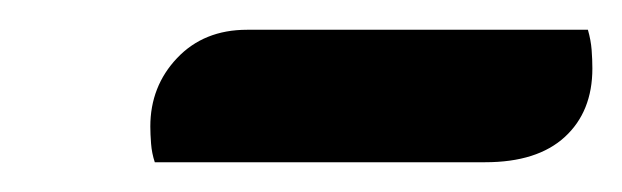

<svg xmlns="http://www.w3.org/2000/svg" viewBox="-20 -727 418 129"><path d="M84 -618Q82 -624 81.5 -630.5Q81 -637 81 -642Q81 -669 99 -688Q117 -707 146 -707H375Q377 -700 377.5 -693.5Q378 -687 378 -681Q378 -652 359.5 -635Q341 -618 306 -618Z"/></svg>

Font: Sansita Swashed Light SemiBold
Style: Regular
Weight: 600
Version: Version 1.003